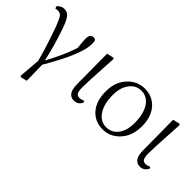

<svg xmlns="http://www.w3.org/2000/svg" viewBox="-41 -1040 1759 1759"><g transform="rotate(45 839.0 -160.0)"><path d="M291 190 287 -14C413 -228 476 -380 476 -471C476 -490 474 -504 471 -515C464 -522 455 -525 442 -525C413 -525 399 -504 399 -463C399 -443 402 -406 408 -352C392 -303 373 -255 352 -208C335 -171 310 -121 277 -58C256 -157 226 -263 187 -376C168 -433 149 -473 130 -494C115 -511 95 -520 70 -520C43 -520 20 -508 0 -485L9 -463C18 -466 28 -467 39 -467C58 -467 74 -460 85 -445C96 -430 111 -397 130 -348C133 -339 138 -324 145 -305C187 -186 217 -88 236 -13L219 198L229 205Z M724 14C757 14 782 -2 801 -34L793 -53C774 -44 758 -40 744 -40C727 -40 714 -45 707 -56C698 -69 694 -91 693 -123C693 -167 697 -261 706 -406C709 -451 711 -486 712 -513L703 -521L636 -506L639 -117C639 -30 667 14 724 14Z M1097 14C1159 14 1212 -9 1257 -55C1308 -107 1333 -176 1333 -262C1333 -344 1311 -409 1268 -457C1227 -502 1173 -525 1107 -525C1046 -525 992 -502 947 -456C896 -405 871 -337 871 -254C871 -167 894 -99 939 -51C980 -8 1033 14 1097 14ZM1105 -23C1058 -23 1020 -44 990 -85C957 -131 940 -195 940 -276C940 -338 954 -389 983 -428C1012 -469 1051 -489 1100 -489C1200 -489 1264 -391 1264 -235C1264 -174 1251 -124 1224 -85C1195 -44 1155 -23 1105 -23Z M1580 14C1613 14 1638 -2 1657 -34L1649 -53C1630 -44 1614 -40 1600 -40C1583 -40 1570 -45 1563 -56C1554 -69 1550 -91 1549 -123C1549 -167 1553 -261 1562 -406C1565 -451 1567 -486 1568 -513L1559 -521L1492 -506L1495 -117C1495 -30 1523 14 1580 14Z"/></g></svg>

Font: AllPunType Light
Style: Regular
Weight: 300
Version: 1.0